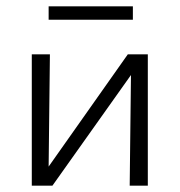

<svg xmlns="http://www.w3.org/2000/svg" viewBox="-20 -584 565 604"><path d="M398 -522H133V-564H398ZM445 0H388L392 -348L145 0H80V-413H137L133 -60L382 -413H445Z"/></svg>

Font: Ysabeau Infant Semilight
Style: Regular
Weight: 300
Designer: Christian Thalmann (Catharsis Fonts)
Version: Version 0.003